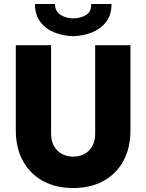

<svg xmlns="http://www.w3.org/2000/svg" viewBox="-20 -950 745 978"><path d="M352.5 7.8Q263.7 7.8 198 -28.6Q132.3 -64.9 96.4 -131.1Q60.5 -197.3 60.5 -286.1V-719.7H240.2V-269.5Q240.2 -232.9 254.6 -206.8Q269 -180.7 294.4 -166.5Q319.8 -152.3 352.5 -152.3Q403.8 -152.3 434.3 -184.3Q464.8 -216.3 464.8 -269.5V-719.7H644.5V-286.1Q644.5 -197.3 608.9 -131.1Q573.2 -64.9 507.6 -28.6Q441.9 7.8 352.5 7.8ZM352.5 -765.6Q300.3 -767.1 256.1 -785.2Q211.9 -803.2 185.1 -839.1Q158.2 -875 158.2 -929.7H259.8Q260.7 -891.1 289.6 -873.8Q318.4 -856.4 352.5 -856.4Q388.7 -856.4 417.2 -873Q445.8 -889.6 444.3 -929.7H547.9Q548.3 -875 521 -839.1Q493.7 -803.2 449 -785.2Q404.3 -767.1 352.5 -765.6Z"/></svg>

Font: Reddit Sans Black
Style: Regular
Weight: 900
Version: Version 1.014